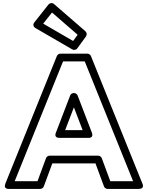

<svg xmlns="http://www.w3.org/2000/svg" viewBox="-20 -1197 957 1242"><path d="M316.4 -1116 482.3 -972.1 453 -931.9 259.5 -1044.1ZM329.4 -1170.9C317.5 -1181.2 301.5 -1177.8 293.4 -1167.5L202.4 -1052.5C188.1 -1034.5 200.9 -1020.3 209.5 -1015.4L447.5 -877.4C457.6 -871.5 472.5 -873.7 480.2 -884.3L536.2 -961.3C543.5 -971.4 542.2 -986.4 532.4 -994.9ZM528.1 -800 840.9 -25H693.4L638.4 -173.7C634.8 -183.4 625.2 -190 615 -190H301C290.6 -190 281.1 -183.3 277.6 -173.7L222.6 -25H75.1L387.9 -800ZM568.2 -834.4C564.7 -843.1 555.3 -850 545 -850H371C361.6 -850 351.7 -843.9 347.8 -834.4L14.8 -9.4C-0.4 28.2 38 25 38 25H240C250.2 25 259.8 18.4 263.4 8.7L318.4 -140H597.6L652.6 8.7C656.1 18.3 665.6 25 676 25H878C918.5 25 901.2 -9.4 901.2 -9.4ZM574.3 -338.9 482.3 -578.9C478.6 -588.6 468.9 -595 459 -595H457C446.6 -595 437.2 -588.2 433.7 -578.9L341.7 -338.9C341.7 -338.9 325.1 -305 365 -305H551C551 -305 588.6 -301.7 574.3 -338.9ZM514.6 -355H401.4L458 -502.8Z"/></svg>

Font: Hussar Ekologiczny
Style: Regular
Weight: 400
Foundry: Cannot Into Space Fonts
Version: Version 0.97